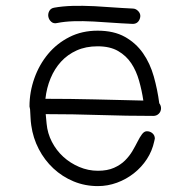

<svg xmlns="http://www.w3.org/2000/svg" viewBox="-20 -621 646 651"><path d="M526 -254Q526 -243 518.5 -235.5Q511 -228 500 -228Q409 -228 318.5 -231Q228 -234 135 -234L138 -202Q141 -169 156 -140Q171 -111 194.5 -89.5Q218 -68 248.5 -55Q279 -42 312 -42Q344 -42 366.5 -52Q389 -62 404 -77Q419 -92 429 -109Q439 -126 446.5 -141Q454 -156 461.5 -166Q469 -176 478 -176Q489 -176 497 -169Q505 -162 505 -151Q505 -150 503 -142Q496 -109 478 -81.5Q460 -54 434 -33.5Q408 -13 376.5 -1.5Q345 10 312 10Q268 10 229.5 -6Q191 -22 161 -50Q131 -78 111.5 -115.5Q92 -153 86 -196Q84 -210 83.5 -223Q83 -236 82 -250Q80 -258 80 -260Q80 -309 96.5 -355.5Q113 -402 143 -438Q173 -474 215.5 -495.5Q258 -517 311 -517Q366 -517 403.5 -496Q441 -475 465 -440.5Q489 -406 501.5 -361.5Q514 -317 520 -271Q526 -263 526 -254ZM466 -280Q461 -314 451.5 -347.5Q442 -381 425 -406.5Q408 -432 380.5 -448Q353 -464 311 -464Q271 -464 240 -450Q209 -436 187 -412Q165 -388 151.5 -355.5Q138 -323 134 -286Q219 -286 300.5 -284Q382 -282 466 -280ZM448 -584Q460 -572 453.5 -556Q447 -540 430 -540Q424 -540 391 -542Q358 -544 298 -548Q260 -550 229.5 -549Q199 -548 174 -543Q162 -540 154 -547Q146 -554 144 -564Q142 -574 147 -583.5Q152 -593 164 -595Q192 -600 225.5 -601Q259 -602 301 -600Q361 -596 393 -594Q425 -592 430 -592Q440 -592 448 -584Z"/></svg>

Font: Wynona
Style: Regular
Weight: 400
Italic angle: -12°
Designer: Kanati
Foundry: Kanati and Michael Everson
Version: Version 2.000